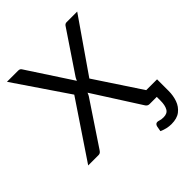

<svg xmlns="http://www.w3.org/2000/svg" viewBox="-245 -857 1179 1179"><g transform="rotate(-45 345.0 -267.0)"><path d="M551 182.5Q511.5 182.5 472 164.5L478.5 129Q483.5 111 499 111Q504.5 111 512.5 113.5Q525.5 118.5 546 118.5Q579.5 118.5 592 95.5Q605 72.5 605 33V0H542Q524.5 0 514.5 -18.5L322.5 -319Q319 -308.5 313.5 -299L126.5 -18.5Q122 -11 115.8 -5.5Q109.5 0 100 0H9.5L256.5 -368L20 -716H116.5Q126.5 -716 132 -712.5Q137.5 -709 141 -702.5L328 -416.5Q332 -427.5 338.5 -438.5L515 -701Q523.5 -716 537.5 -716H630L392 -372.5L588.5 -75H682.5V26Q682.5 66 670 101.8Q657.5 137.5 628 160.5Q599.5 182.5 551 182.5Z"/></g></svg>

Font: Verano Sans
Style: Regular
Weight: 400
Designer: Lukasz Dziedzic with Adam Twardoch and Botio Nikoltchev
Foundry: tyPoland Lukasz Dziedzic
Version: Version 3.001;December 28, 2019;FontCreator 12.0.0.2547 64-b